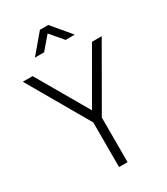

<svg xmlns="http://www.w3.org/2000/svg" viewBox="-225 -1034 988 1133"><g transform="rotate(-30 269.0 -467.5)"><path d="M297.5 -935H240.5L133 -807.5H195.5L269 -893.5L342 -807.5H404.5ZM298 0V-304L537.5 -720H471L269 -370L66.5 -720H0L240 -304V0Z"/></g></svg>

Font: Hauora Light
Style: Regular
Weight: 300
Designer: Wayne Shih
Foundry: WCYS
Version: Version 1.001;hotconv 1.0.109;makeotfexe 2.5.65596